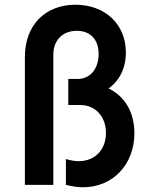

<svg xmlns="http://www.w3.org/2000/svg" viewBox="-20 -780 640 810"><path d="M85 0H205V-550C205 -610 244 -650 304 -650C361 -650 396 -614 396 -552C396 -490 361 -447 308 -447H268V-337H318C383 -337 427 -288 427 -219C427 -148 380 -100 312 -100C298 -100 283 -102 258 -109V0C288 7 308 10 330 10C456 10 547 -86 547 -218C547 -307 506 -374 438 -407C484 -439 511 -493 511 -559C511 -677 424 -760 298 -760C170 -760 85 -673 85 -540Z"/></svg>

Font: CommitMono
Style: Bold
Weight: 700
Monospace: yes
Designer: Eigil Nikolajsen
Foundry: Eigil Nikolajsen
Version: Version 1.143